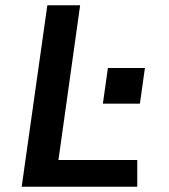

<svg xmlns="http://www.w3.org/2000/svg" viewBox="-20 -706 640 726"><path d="M62 0 159 -686H283L201 -101H499V0ZM369 -314 388 -449H528L509 -314Z"/></svg>

Font: Chivo Mono Medium Medium
Style: Italic
Weight: 500
Italic angle: -8.05°
Monospace: yes
Version: Version 1.008